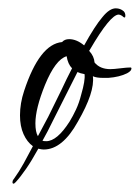

<svg xmlns="http://www.w3.org/2000/svg" viewBox="-20 -347 336 461"><path d="M13 94Q10 94 10 91Q10 86 13 83Q26 65 37 45Q48 25 59 4Q45 -6 36.5 -25Q28 -44 28 -70Q28 -99 38 -129Q75 -241 129 -246Q135 -253 146 -253Q164 -253 182 -238Q208 -285 226 -306Q243 -327 258 -327Q269 -327 277 -320Q281 -316 281 -309Q281 -305 279 -305Q277 -305 273 -309Q268 -312 265 -312Q245 -312 196 -228L194 -225Q206 -212 207 -197Q220 -181 245 -181Q253 -181 269 -183Q285 -185 293 -185Q297 -185 295 -180Q294 -176 285 -171Q267 -162 240 -160H228Q211 -160 203 -164Q208 -126 167 -55Q130 12 85 12Q80 12 72 10Q56 39 42.5 58.5Q29 78 18 90Q14 94 13 94ZM71 -20 96 -67 127 -130Q140 -158 153 -183Q143 -193 140 -212Q113 -204 88 -143Q65 -86 65 -51Q65 -30 71 -20ZM91 -8Q117 -8 147 -55Q155 -68 162.5 -84Q170 -100 175 -120Q185 -154 183 -169Q172 -171 166 -174L106 -55Q95 -32 82 -9Q85 -8 91 -8Z"/></svg>

Font: Lovers Quarrel
Style: Regular
Weight: 400
Designer: Robert E. Leuschke
Foundry: Robert E. Leuschke
Version: Version 1.010; ttfautohint (v1.8.3)